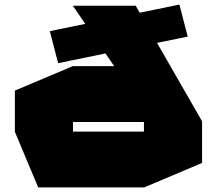

<svg xmlns="http://www.w3.org/2000/svg" viewBox="-20 -819 938 839"><path d="M234 -543 198 -682V-683L764 -799L800 -660V-659ZM862 -289 479 -530 299 -793V-794H573L863 -289ZM147 0 45 -243V-244H609V0ZM45 -244V-423L298 -530H299V-244ZM609 0V-286H863V-107L610 0ZM299 -286V-530H711L863 -287V-286Z"/></svg>

Font: Foldit Black
Style: Regular
Weight: 900
Version: Version 1.003